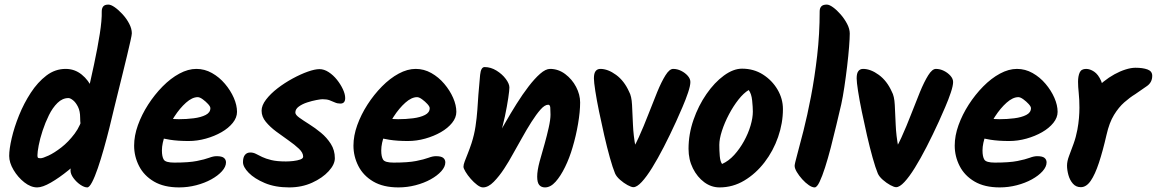

<svg xmlns="http://www.w3.org/2000/svg" viewBox="-20 -828 5037 836"><path d="M423 -778Q423 -792 429.5 -800Q436 -808 452 -808Q463 -808 479.5 -796.5Q496 -785 513.5 -766Q531 -747 542.5 -725Q554 -703 554 -683Q554 -676 548 -649.5Q542 -623 533 -585Q524 -547 513.5 -505Q503 -463 493.5 -424Q484 -385 477 -357Q468 -318 456.5 -272Q445 -226 432 -180Q419 -134 406 -96Q393 -58 381 -35Q369 -12 360 -12Q347 -12 330 -23.5Q313 -35 300 -52.5Q287 -70 287 -86Q287 -102 297 -148.5Q307 -195 323 -260.5Q339 -326 356.5 -400.5Q374 -475 389.5 -547.5Q405 -620 414.5 -680.5Q424 -741 423 -778ZM142 -12Q114 -12 86 -34Q58 -56 39 -88Q20 -120 20 -149Q20 -179 31 -226.5Q42 -274 63 -326Q84 -378 114 -424Q144 -470 182 -499Q220 -528 266 -528Q305 -528 335.5 -503.5Q366 -479 383 -440Q400 -401 400 -358Q400 -331 395 -305Q390 -279 381 -262.5Q372 -246 360 -246Q344 -246 336.5 -264.5Q329 -283 329 -316Q329 -344 319.5 -363Q310 -382 298 -391.5Q286 -401 278 -401Q252 -401 230.5 -380Q209 -359 193 -326.5Q177 -294 165.5 -259Q154 -224 148.5 -195Q143 -166 143 -152Q143 -144 145 -141.5Q147 -139 157 -139Q166 -139 191 -150.5Q216 -162 247 -186Q278 -210 305 -246Q332 -282 343 -330Q347 -346 373 -346Q380 -346 395 -336Q410 -326 423 -309.5Q436 -293 436 -273Q436 -256 413.5 -224.5Q391 -193 355 -156.5Q319 -120 278.5 -87Q238 -54 201.5 -33Q165 -12 142 -12Z M835 -528Q871 -528 903 -510Q935 -492 959.5 -463Q984 -434 998 -402Q1012 -370 1012 -341Q1012 -316 993.5 -293Q975 -270 944.5 -252.5Q914 -235 876.5 -224.5Q839 -214 801 -214Q755 -214 720 -219.5Q685 -225 664 -232L675 -318Q689 -315 713.5 -312Q738 -309 759 -309Q792 -309 823.5 -313Q855 -317 875.5 -327.5Q896 -338 896 -357Q896 -364 886 -375Q876 -386 863 -395.5Q850 -405 841 -405Q817 -405 790 -381Q763 -357 739 -320Q715 -283 700 -243.5Q685 -204 685 -173Q685 -146 693 -133Q701 -120 739 -120Q802 -120 837 -127Q872 -134 890.5 -141Q909 -148 923 -148Q946 -148 955 -140.5Q964 -133 964 -121Q964 -102 946.5 -82.5Q929 -63 900 -47Q871 -31 834.5 -21.5Q798 -12 760 -12Q694 -12 650.5 -37.5Q607 -63 585.5 -105Q564 -147 564 -194Q564 -237 580.5 -283Q597 -329 625 -372.5Q653 -416 688 -451.5Q723 -487 761 -507.5Q799 -528 835 -528Z M1483 -401Q1483 -377 1462 -377Q1449 -377 1438 -382Q1427 -387 1415 -391.5Q1403 -396 1384 -396Q1377 -396 1358 -392.5Q1339 -389 1317.5 -382Q1296 -375 1281 -364Q1266 -353 1266 -338Q1266 -328 1283.5 -315.5Q1301 -303 1326.5 -287Q1352 -271 1377.5 -250Q1403 -229 1420.5 -201.5Q1438 -174 1438 -139Q1438 -112 1411 -82.5Q1384 -53 1339 -32.5Q1294 -12 1239 -12Q1178 -12 1133 -31Q1088 -50 1063 -75.5Q1038 -101 1038 -122Q1038 -143 1046.5 -153.5Q1055 -164 1070 -164Q1083 -164 1094.5 -158Q1106 -152 1121.5 -144.5Q1137 -137 1161.5 -131Q1186 -125 1225 -125Q1240 -125 1257.5 -127Q1275 -129 1287.5 -133.5Q1300 -138 1300 -146Q1300 -163 1281.5 -180.5Q1263 -198 1236.5 -216.5Q1210 -235 1183 -255Q1156 -275 1137.5 -297.5Q1119 -320 1119 -346Q1119 -369 1138.5 -394.5Q1158 -420 1188.5 -443.5Q1219 -467 1254 -486Q1289 -505 1320 -516Q1351 -527 1371 -527Q1391 -527 1411 -514Q1431 -501 1447 -481Q1463 -461 1473 -439.5Q1483 -418 1483 -401Z M1790 -528Q1826 -528 1858 -510Q1890 -492 1914.5 -463Q1939 -434 1953 -402Q1967 -370 1967 -341Q1967 -316 1948.5 -293Q1930 -270 1899.5 -252.5Q1869 -235 1831.5 -224.5Q1794 -214 1756 -214Q1710 -214 1675 -219.5Q1640 -225 1619 -232L1630 -318Q1644 -315 1668.5 -312Q1693 -309 1714 -309Q1747 -309 1778.5 -313Q1810 -317 1830.5 -327.5Q1851 -338 1851 -357Q1851 -364 1841 -375Q1831 -386 1818 -395.5Q1805 -405 1796 -405Q1772 -405 1745 -381Q1718 -357 1694 -320Q1670 -283 1655 -243.5Q1640 -204 1640 -173Q1640 -146 1648 -133Q1656 -120 1694 -120Q1757 -120 1792 -127Q1827 -134 1845.5 -141Q1864 -148 1878 -148Q1901 -148 1910 -140.5Q1919 -133 1919 -121Q1919 -102 1901.5 -82.5Q1884 -63 1855 -47Q1826 -31 1789.5 -21.5Q1753 -12 1715 -12Q1649 -12 1605.5 -37.5Q1562 -63 1540.5 -105Q1519 -147 1519 -194Q1519 -237 1535.5 -283Q1552 -329 1580 -372.5Q1608 -416 1643 -451.5Q1678 -487 1716 -507.5Q1754 -528 1790 -528Z M2198 -447Q2198 -435 2193 -401Q2188 -367 2178.5 -321.5Q2169 -276 2154 -229Q2139 -182 2119 -144L2102 -158Q2115 -180 2135 -215Q2155 -250 2179 -292Q2203 -334 2229 -375.5Q2255 -417 2281.5 -451.5Q2308 -486 2332 -507Q2356 -528 2375 -528Q2411 -528 2441 -505.5Q2471 -483 2488.5 -449.5Q2506 -416 2506 -382Q2506 -342 2497 -289Q2488 -236 2473 -186Q2460 -141 2440.5 -101Q2421 -61 2399 -36.5Q2377 -12 2353 -12Q2337 -12 2328 -22.5Q2319 -33 2319 -59Q2319 -85 2329.5 -124.5Q2340 -164 2352 -204Q2361 -236 2369 -271.5Q2377 -307 2377 -329Q2377 -347 2376 -359.5Q2375 -372 2367 -372Q2352 -372 2333.5 -351Q2315 -330 2294 -297Q2273 -264 2252 -226Q2231 -188 2212 -155Q2197 -127 2175.5 -94Q2154 -61 2130 -36.5Q2106 -12 2083 -12Q2072 -12 2057.5 -23Q2043 -34 2029.5 -49.5Q2016 -65 2007 -80Q1998 -95 1998 -102Q1998 -111 2003.5 -125.5Q2009 -140 2017 -160Q2025 -180 2033 -204Q2045 -241 2050.5 -278Q2056 -315 2058.5 -350Q2061 -385 2063 -416Q2067 -468 2070.5 -502Q2074 -536 2090 -536Q2117 -536 2142 -520.5Q2167 -505 2182.5 -484Q2198 -463 2198 -447Z M2782 -95 2714 -147Q2739 -181 2761 -229.5Q2783 -278 2803 -330Q2823 -382 2841.5 -427Q2860 -472 2877.5 -500Q2895 -528 2911 -528Q2929 -528 2946 -519.5Q2963 -511 2974.5 -498Q2986 -485 2986 -471Q2986 -455 2976 -425Q2966 -395 2951.5 -361.5Q2937 -328 2924 -299Q2897 -240 2870.5 -188.5Q2844 -137 2819.5 -97.5Q2795 -58 2774 -35.5Q2753 -13 2738 -13Q2729 -13 2712.5 -22Q2696 -31 2680 -45Q2664 -59 2658 -73Q2648 -97 2635.5 -141.5Q2623 -186 2611 -238.5Q2599 -291 2588.5 -342Q2578 -393 2572 -432Q2566 -471 2566 -487Q2566 -509 2573.5 -518.5Q2581 -528 2594 -528Q2627 -528 2662.5 -502Q2698 -476 2719 -429Q2730 -410 2732 -371.5Q2734 -333 2736 -285Q2738 -237 2747.5 -187Q2757 -137 2782 -95Z M3389 -353Q3389 -292 3368 -231.5Q3347 -171 3309 -121.5Q3271 -72 3221 -42Q3171 -12 3113 -12Q3077 -12 3046.5 -34.5Q3016 -57 2997 -95Q2978 -133 2978 -180Q2978 -244 2999.5 -306Q3021 -368 3056 -418.5Q3091 -469 3132 -499Q3173 -529 3211 -529Q3262 -529 3302 -503.5Q3342 -478 3365.5 -438Q3389 -398 3389 -353ZM3240 -436Q3218 -423 3195.5 -394.5Q3173 -366 3154 -330Q3135 -294 3123.5 -258.5Q3112 -223 3112 -197Q3112 -172 3114 -148.5Q3116 -125 3124 -114Q3153 -127 3177 -153.5Q3201 -180 3219.5 -213.5Q3238 -247 3248 -281Q3258 -315 3258 -342Q3258 -361 3255 -390.5Q3252 -420 3240 -436Z M3643 -374Q3633 -332 3621.5 -283Q3610 -234 3597.5 -186Q3585 -138 3572.5 -99Q3560 -60 3548.5 -36Q3537 -12 3527 -12Q3516 -12 3501.5 -22Q3487 -32 3473 -47.5Q3459 -63 3449.5 -79Q3440 -95 3440 -106Q3440 -114 3451 -154Q3462 -194 3478.5 -259Q3495 -324 3511 -407Q3527 -490 3538 -585Q3549 -680 3549 -779Q3549 -792 3556 -800Q3563 -808 3580 -808Q3591 -808 3607.5 -796Q3624 -784 3640.5 -765Q3657 -746 3668.5 -724Q3680 -702 3680 -682Q3680 -662 3677 -623.5Q3674 -585 3668.5 -539Q3663 -493 3656.5 -449.5Q3650 -406 3643 -374Z M3926 -95 3858 -147Q3883 -181 3905 -229.5Q3927 -278 3947 -330Q3967 -382 3985.5 -427Q4004 -472 4021.5 -500Q4039 -528 4055 -528Q4073 -528 4090 -519.5Q4107 -511 4118.5 -498Q4130 -485 4130 -471Q4130 -455 4120 -425Q4110 -395 4095.5 -361.5Q4081 -328 4068 -299Q4041 -240 4014.5 -188.5Q3988 -137 3963.5 -97.5Q3939 -58 3918 -35.5Q3897 -13 3882 -13Q3873 -13 3856.5 -22Q3840 -31 3824 -45Q3808 -59 3802 -73Q3792 -97 3779.5 -141.5Q3767 -186 3755 -238.5Q3743 -291 3732.5 -342Q3722 -393 3716 -432Q3710 -471 3710 -487Q3710 -509 3717.5 -518.5Q3725 -528 3738 -528Q3771 -528 3806.5 -502Q3842 -476 3863 -429Q3874 -410 3876 -371.5Q3878 -333 3880 -285Q3882 -237 3891.5 -187Q3901 -137 3926 -95Z M4408 -528Q4444 -528 4476 -510Q4508 -492 4532.5 -463Q4557 -434 4571 -402Q4585 -370 4585 -341Q4585 -316 4566.5 -293Q4548 -270 4517.5 -252.5Q4487 -235 4449.5 -224.5Q4412 -214 4374 -214Q4328 -214 4293 -219.5Q4258 -225 4237 -232L4248 -318Q4262 -315 4286.5 -312Q4311 -309 4332 -309Q4365 -309 4396.5 -313Q4428 -317 4448.5 -327.5Q4469 -338 4469 -357Q4469 -364 4459 -375Q4449 -386 4436 -395.5Q4423 -405 4414 -405Q4390 -405 4363 -381Q4336 -357 4312 -320Q4288 -283 4273 -243.5Q4258 -204 4258 -173Q4258 -146 4266 -133Q4274 -120 4312 -120Q4375 -120 4410 -127Q4445 -134 4463.5 -141Q4482 -148 4496 -148Q4519 -148 4528 -140.5Q4537 -133 4537 -121Q4537 -102 4519.5 -82.5Q4502 -63 4473 -47Q4444 -31 4407.5 -21.5Q4371 -12 4333 -12Q4267 -12 4223.5 -37.5Q4180 -63 4158.5 -105Q4137 -147 4137 -194Q4137 -237 4153.5 -283Q4170 -329 4198 -372.5Q4226 -416 4261 -451.5Q4296 -487 4334 -507.5Q4372 -528 4408 -528Z M4787 -398Q4787 -373 4782 -343.5Q4777 -314 4767 -285L4744 -431Q4762 -454 4785 -472.5Q4808 -491 4832.5 -504.5Q4857 -518 4881 -525.5Q4905 -533 4924 -533Q4956 -533 4976.5 -525.5Q4997 -518 4997 -498Q4997 -470 4975 -454Q4953 -438 4923 -418Q4900 -404 4875.5 -382.5Q4851 -361 4830.5 -327.5Q4810 -294 4798 -241Q4782 -171 4765 -119.5Q4748 -68 4729 -40.5Q4710 -13 4686 -13Q4665 -13 4651.5 -28.5Q4638 -44 4632 -66Q4626 -88 4626 -107Q4626 -126 4635 -149.5Q4644 -173 4654.5 -202Q4665 -231 4671 -263Q4676 -290 4678 -314Q4680 -338 4680 -359Q4680 -394 4677 -422.5Q4674 -451 4674 -472Q4674 -496 4681 -512Q4688 -528 4709 -528Q4726 -528 4744 -516Q4762 -504 4774.5 -475.5Q4787 -447 4787 -398Z"/></svg>

Font: Kalam Variable Light
Style: Regular
Weight: 300
Designer: Lipi Raval, Jonny Pinhorn
Foundry: Indian Type Foundry
Version: Version 3.000